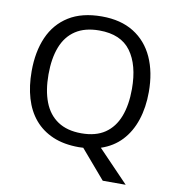

<svg xmlns="http://www.w3.org/2000/svg" viewBox="-95 -809 971 1063"><g transform="rotate(10 390.5 -277.5)"><path d="M720 -358Q720 -271 696.5 -200Q673 -129 627 -80Q581 -31 512 -8L683 170H554L416 9Q410 9 403.5 9.5Q397 10 391 10Q307 10 245 -16.5Q183 -43 142 -91.5Q101 -140 81 -208Q61 -276 61 -359Q61 -469 97 -551Q133 -633 206.5 -679Q280 -725 392 -725Q499 -725 572 -679.5Q645 -634 682.5 -551.5Q720 -469 720 -358ZM156 -358Q156 -268 181 -203Q206 -138 258.5 -103Q311 -68 391 -68Q472 -68 523.5 -103Q575 -138 600 -203Q625 -268 625 -358Q625 -493 569 -569.5Q513 -646 392 -646Q311 -646 258.5 -611.5Q206 -577 181 -512.5Q156 -448 156 -358Z"/></g></svg>

Font: Noto Sans Georgian
Style: Regular
Weight: 400
Designer: Monotype Design Team, Akaki Razmadze
Foundry: Google LLC
Version: Version 2.002